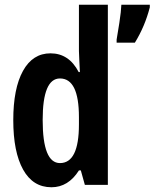

<svg xmlns="http://www.w3.org/2000/svg" viewBox="-20 -780 652 810"><path d="M492 -760Q491 -733 483.5 -683.5Q476 -634 472 -613V-600H549Q591 -668 612 -749V-760ZM160 -274Q160 -449 233 -449Q313 -449 313 -286V-255Q313 -92 233 -92Q160 -92 160 -274ZM313 -61H321L338 0H435V-760H313V-565Q313 -550 314.5 -528Q316 -506 317 -476H312Q271 -555 193 -555Q118 -555 77 -481Q36 -407 36 -273Q36 -139 77.5 -64.5Q119 10 197 10Q268 10 313 -61Z"/></svg>

Font: Noto Sans UI Condensed
Style: Bold
Weight: 700
Width: 3
Designer: Monotype Design Team
Foundry: Monotype Imaging Inc.
Version: 1.001